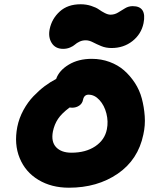

<svg xmlns="http://www.w3.org/2000/svg" viewBox="-20 -957 714 900"><path d="M275.9 -728Q239.7 -728 222.4 -755.4Q205.1 -782.7 212.9 -820.8Q223.1 -869.6 260.3 -903.3Q297.4 -937 357.9 -937Q384.3 -937 407.5 -929.4Q430.7 -921.9 443.6 -912.6Q456.5 -903.3 471.4 -895.8Q486.3 -888.2 498 -888.2Q517.1 -888.2 533.4 -898.2Q549.8 -908.2 566.2 -918.2Q582.5 -928.2 602.1 -928.2Q668.9 -928.2 652.8 -848.1Q642.1 -796.9 600.8 -764.4Q559.6 -731.9 502.9 -731.9Q476.1 -731.9 454.3 -741Q432.6 -750 415.3 -759Q397.9 -768.1 381.8 -768.1Q365.7 -768.1 352.5 -761.7Q339.4 -755.4 331.3 -748Q323.2 -740.7 308.6 -734.4Q293.9 -728 275.9 -728ZM303.2 -77.1Q221.2 -77.1 160.2 -113.8Q99.1 -150.4 72.3 -215.8Q45.4 -281.2 61 -361.8Q69.3 -403.3 89.8 -440.9Q110.4 -478.5 137 -506.1Q163.6 -533.7 189.9 -553.5Q216.3 -573.2 243.2 -586.9Q256.8 -626.5 302 -653.8Q347.2 -681.2 410.2 -681.2Q454.6 -681.2 493.7 -666.7Q532.7 -652.3 561.3 -627.4Q589.8 -602.5 612.1 -568.6Q634.3 -534.7 644.8 -495.1Q655.3 -455.6 658.4 -412.6Q661.6 -369.6 651.9 -326.2Q627.4 -208 531.7 -142.6Q436 -77.1 303.2 -77.1ZM228 -340.8Q218.8 -292.5 243.2 -266.8Q267.6 -241.2 314.9 -241.2Q381.8 -241.2 426.5 -271.2Q471.2 -301.3 481 -351.1Q488.3 -387.2 478.8 -425Q469.2 -462.9 446.3 -488Q423.3 -513.2 395 -513.2Q374 -513.2 369.1 -488.8Q365.7 -471.7 351.3 -461.9Q336.9 -452.1 317.9 -452.1Q310.1 -452.1 306.2 -453.1Q269 -425.3 252 -399.7Q234.9 -374 228 -340.8Z"/></svg>

Font: Shantell Sans Irregular Bouncy
Style: Italic
Weight: 800
Italic angle: -11.31°
Designer: Stephen Nixon, Anya Danilova, Shantell Martin
Foundry: Arrow Type
Version: Version 1.006;[9816181b4]